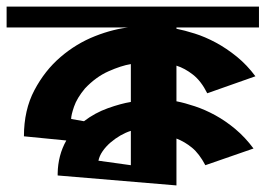

<svg xmlns="http://www.w3.org/2000/svg" viewBox="-24 -564 808 584"><path d="M512.7 0 151.4 -30.3V-36.1Q152.3 -91.8 177.7 -136.7L48.8 -149.4Q48.8 -229.5 80.6 -289.6Q112.3 -349.6 160.2 -390.6Q208 -431.6 265.1 -454.1Q322.3 -476.6 374 -481.4V-480.5H-3.9V-543.9H763.7V-480.5H512.7V-476.6Q537.1 -471.7 568.4 -461.9Q599.6 -452.1 632.3 -434.6Q665 -417 696.3 -391.6Q727.5 -366.2 752.9 -332L606.4 -280.3Q587.9 -317.4 563 -336.9Q538.1 -356.4 512.7 -364.3V-255.9Q538.1 -251 568.8 -240.7Q599.6 -230.5 630.9 -213.4Q662.1 -196.3 691.9 -171.4Q721.7 -146.5 747.1 -112.3L600.6 -61.5Q582 -96.7 560.1 -114.7Q538.1 -132.8 512.7 -142.6ZM231.4 -195.3Q264.6 -220.7 304.2 -234.9Q343.8 -249 374 -253.9V-369.1Q344.7 -364.3 306.2 -347.2Q267.6 -330.1 234.4 -294.9Q210 -265.6 201.2 -239.7Q192.4 -213.9 192.4 -202.1ZM374 -166Q358.4 -161.1 342.3 -151.9Q326.2 -142.6 312 -130.4Q297.9 -118.2 288.1 -104Q278.3 -89.8 275.4 -75.2L374 -61.5Z"/></svg>

Font: Shorif Bongobondhu ANSI V2
Style: Regular
Weight: 400
Designer: Shorif Uddin Shishir, Shorif art & Design, e-mail : shorifart@gmail.com, facebook : Shorif2001
Foundry: Lipighor Font Foundry
Version: Designed By Shorif Uddin Shishir | Build By Niladri Shekhar 